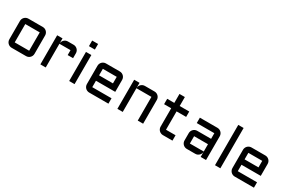

<svg xmlns="http://www.w3.org/2000/svg" viewBox="100 -1846 4386 2971"><g transform="rotate(30 2293.0 -360.0)"><path d="M529.8 -96.2Q529.8 -76.2 522.2 -58.6Q514.6 -41 501.7 -28.1Q488.8 -15.1 471.4 -7.6Q454.1 0 434.1 0H175.8Q156.2 0 138.7 -7.6Q121.1 -15.1 108.2 -28.1Q95.2 -41 87.6 -58.6Q80.1 -76.2 80.1 -96.2V-423.8Q80.1 -443.8 87.6 -461.4Q95.2 -479 108.2 -491.9Q121.1 -504.9 138.7 -512.5Q156.2 -520 175.8 -520H434.1Q454.1 -520 471.4 -512.5Q488.8 -504.9 501.7 -491.9Q514.6 -479 522.2 -461.4Q529.8 -443.8 529.8 -423.8ZM175.8 -423.8V-96.2H434.1V-423.8Z M785.6 -423.8V0H689.9V-520H785.6V-428.2Q786.6 -447.3 794.4 -464.1Q802.2 -481 815.2 -493.4Q828.1 -505.9 845.2 -512.9Q862.3 -520 881.8 -520H983.9Q1003.9 -520 1021.2 -512.5Q1038.6 -504.9 1051.8 -491.9Q1064.9 -479 1072.5 -461.4Q1080.1 -443.8 1080.1 -423.8V-335.9H983.9V-423.8Z M1300.8 -520V0H1204.6V-520ZM1199.7 -720.2H1305.7V-620.1H1199.7Z M1905.8 -210.9H1561.5V-96.2H1905.8V0H1561.5Q1542 0 1524.4 -7.6Q1506.8 -15.1 1493.9 -28.1Q1481 -41 1473.4 -58.6Q1465.8 -76.2 1465.8 -96.2V-423.8Q1465.8 -443.8 1473.4 -461.4Q1481 -479 1493.9 -491.9Q1506.8 -504.9 1524.4 -512.5Q1542 -520 1561.5 -520H1809.6Q1829.6 -520 1847.2 -512.5Q1864.7 -504.9 1877.7 -491.9Q1890.6 -479 1898.2 -461.4Q1905.8 -443.8 1905.8 -423.8ZM1561.5 -423.8V-307.1H1809.6V-423.8Z M2525.9 0H2429.7V-423.8H2161.6V0H2065.9V-520H2161.6V-428.2Q2162.6 -447.3 2170.4 -464.1Q2178.2 -481 2191.2 -493.4Q2204.1 -505.9 2221.2 -512.9Q2238.3 -520 2257.8 -520H2429.7Q2449.7 -520 2467.3 -512.5Q2484.9 -504.9 2497.8 -491.9Q2510.7 -479 2518.3 -461.4Q2525.9 -443.8 2525.9 -423.8Z M2655.8 -520H2782.7V-680.2H2878.9V-520H3049.8V-423.8H2878.9V-96.2H3049.8V0H2878.9Q2859.4 0 2841.8 -7.6Q2824.2 -15.1 2811 -28.1Q2797.9 -41 2790.3 -58.6Q2782.7 -76.2 2782.7 -96.2V-423.8H2655.8Z M3210 -227.1Q3210 -247.1 3217.5 -264.4Q3225.1 -281.7 3238 -294.9Q3251 -308.1 3268.6 -315.7Q3286.1 -323.2 3305.7 -323.2H3553.7V-423.8H3239.7V-520H3553.7Q3573.7 -520 3591.3 -512.5Q3608.9 -504.9 3621.8 -491.9Q3634.8 -479 3642.3 -461.4Q3649.9 -443.8 3649.9 -423.8V0H3553.7V-87.9Q3552.2 -69.8 3543.9 -53.7Q3535.6 -37.6 3522.7 -25.6Q3509.8 -13.7 3493.2 -6.8Q3476.6 0 3458 0H3305.7Q3286.1 0 3268.6 -7.6Q3251 -15.1 3238 -28.1Q3225.1 -41 3217.5 -58.6Q3210 -76.2 3210 -96.2ZM3305.7 -96.2H3553.7V-227.1H3305.7Z M3905.8 -720.2V0H3810.1V-720.2Z M4505.9 -210.9H4161.6V-96.2H4505.9V0H4161.6Q4142.1 0 4124.5 -7.6Q4106.9 -15.1 4094 -28.1Q4081.1 -41 4073.5 -58.6Q4065.9 -76.2 4065.9 -96.2V-423.8Q4065.9 -443.8 4073.5 -461.4Q4081.1 -479 4094 -491.9Q4106.9 -504.9 4124.5 -512.5Q4142.1 -520 4161.6 -520H4409.7Q4429.7 -520 4447.3 -512.5Q4464.8 -504.9 4477.8 -491.9Q4490.7 -479 4498.3 -461.4Q4505.9 -443.8 4505.9 -423.8ZM4161.6 -423.8V-307.1H4409.7V-423.8Z"/></g></svg>

Font: Aldrich [RUS by Daymarius]
Style: Regular
Weight: 400
Designer: Matthew Desmond
Foundry: Matthew Desmond
Version: Version 1.002 August 24, 2018